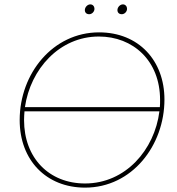

<svg xmlns="http://www.w3.org/2000/svg" viewBox="-20 -853 810 878"><path d="M369 5C584 5 732 -188 732 -398C732 -576 614 -705 433 -705C222 -705 70 -517 70 -304C70 -120 192 5 369 5ZM369 -14C204 -14 90 -131 90 -304C90 -317 91 -331 92 -344H709C687 -168 554 -14 369 -14ZM388 -788C400 -788 412 -799 412 -813C412 -823 405 -833 393 -833C380 -833 368 -820 368 -807C368 -796 375 -788 388 -788ZM537 -788C549 -788 561 -799 561 -813C561 -823 554 -833 542 -833C529 -833 517 -820 517 -807C517 -796 524 -788 537 -788ZM94 -363C119 -537 252 -686 432 -686C588 -686 712 -576 712 -396C712 -385 712 -374 711 -363Z"/></svg>

Font: Fixel Display Thin
Style: Italic
Weight: 100
Italic angle: -10°
Designer: AlfaBravo + MacPaw
Foundry: Kyrylo Tkachov, Marchela Mozhyna, Serhii Makarenko, Maria Weinstein, Zakhar Kryvoshyya
Version: Version 1.210;Glyphs 3.2 (3217)